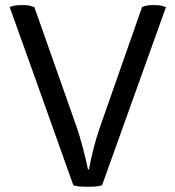

<svg xmlns="http://www.w3.org/2000/svg" viewBox="-20 -717 680 745"><path d="M321.3 -59.6Q312.5 -102.5 300.8 -146.5Q289.1 -189.5 278.3 -221.7Q222.7 -377.9 113.3 -689.5Q105.5 -692.4 93.8 -695.3Q82 -697.3 65.4 -697.3Q48.8 -697.3 36.1 -695.3Q24.4 -692.4 17.6 -689.5Q100.6 -459 264.6 2Q274.4 4.9 289.1 6.8Q303.7 7.8 320.3 7.8Q336.9 7.8 351.6 6.8Q367.2 4.9 376 2Q459 -228.5 624 -689.5Q616.2 -692.4 605.5 -695.3Q594.7 -697.3 577.1 -697.3Q558.6 -697.3 548.8 -695.3Q539.1 -693.4 531.2 -689.5Q476.6 -534.2 368.2 -224.6Q356.4 -191.4 344.7 -147.5Q333 -102.5 325.2 -59.6Q323.2 -59.6 321.3 -59.6Z"/></svg>

Font: cl
Style: Regular
Weight: 400
Designer: Mitja Miklavcic
Version: Version 1.0